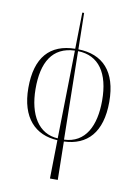

<svg xmlns="http://www.w3.org/2000/svg" viewBox="-105 -828 813 1136"><g transform="rotate(10 301.0 -260.0)"><path d="M277 240H324L320 10C459 5 544 -83 544 -267C544 -451 456 -539 310 -542L306 -760H295L291 -542C140 -540 58 -450 58 -267C58 -86 148 3 281 9ZM501 -267C501 -116 447 -6 319 -1L310 -531C435 -528 501 -433 501 -267ZM101 -267C100 -428 157 -526 291 -531L281 -2C165 -8 102 -112 101 -267Z"/></g></svg>

Font: Noto Serif Display ExtraLight
Style: Regular
Weight: 200
Designer: Monotype Design Team
Foundry: Monotype Imaging Inc.
Version: Version 2.009